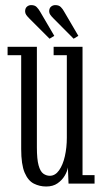

<svg xmlns="http://www.w3.org/2000/svg" viewBox="-20 -702 392 734"><path d="M156.5 11Q131.5 11 109.5 0Q87.5 -11 74.2 -42Q61 -73 61 -132.5V-491H9V-523H121V-138.5Q121 -93.5 127.5 -70Q134 -46.5 145.5 -38.2Q157 -30 170.5 -30Q191 -30 205.8 -50.8Q220.5 -71.5 228 -104.8Q235.5 -138 235.5 -175.5V-491H185V-523H295.5V-32.5H341.5V0H242L239.5 -62Q237.5 -47.5 227.5 -30.5Q217.5 -13.5 200 -1.2Q182.5 11 156.5 11ZM261.5 -554 184.5 -631.5Q177 -639 172.5 -645.2Q168 -651.5 168 -658.5Q168 -670.5 175 -676.5Q182 -682.5 191.5 -682.5Q205 -682.5 212.5 -675Q220 -667.5 225 -658L279.5 -565ZM169.5 -554 92 -631.5Q84.5 -639 80.2 -645.2Q76 -651.5 76 -658.5Q76 -670.5 83 -676.5Q90 -682.5 99 -682.5Q113 -682.5 120.2 -675Q127.5 -667.5 133 -658L187.5 -565Z"/></svg>

Font: Imbue Thin 10pt Light
Style: Regular
Weight: 300
Version: Version 1.102